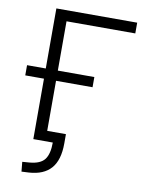

<svg xmlns="http://www.w3.org/2000/svg" viewBox="-96 -772 773 1020"><g transform="rotate(10 291.0 -262.0)"><path d="M92 181 87 129 126 126Q184 121 206.5 91.5Q229 62 229 0H124V-326H23V-381H124V-705H560V-647H189V-381H386V-326H189V-56H290V-6Q290 84 250.5 129Q211 174 132 179Z"/></g></svg>

Font: Nunito Sans 10pt Light
Style: Regular
Weight: 300
Designer: Vernon Adams
Foundry: Vernon Adams
Version: Version 3.101;gftools[0.9.27]